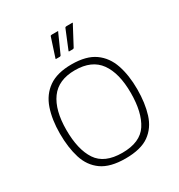

<svg xmlns="http://www.w3.org/2000/svg" viewBox="-155 -741 796 852"><g transform="rotate(-30 243.0 -315.0)"><path d="M243 5Q165 5 122 -25.5Q79 -56 62 -110.5Q45 -165 45 -236Q45 -307 63.5 -361.5Q82 -416 125.5 -446.5Q169 -477 243 -477Q318 -477 361 -446.5Q404 -416 422.5 -361.5Q441 -307 441 -236Q441 -165 424 -110.5Q407 -56 364.5 -25.5Q322 5 243 5ZM243 -24Q335 -24 371.5 -80Q408 -136 408 -236Q408 -337 368.5 -392Q329 -447 243 -447Q158 -447 118 -392Q78 -337 78 -236Q78 -135 115 -79.5Q152 -24 243 -24ZM221 -535Q220 -534 218.5 -533Q217 -532 215 -532H197Q193 -532 195 -536L226 -631Q227 -635 234 -635H263Q265 -635 265.5 -634Q266 -633 264 -631ZM288 -535Q287 -534 285.5 -533Q284 -532 282 -532H264Q260 -532 262 -536L301 -631Q303 -635 309 -635H338Q340 -635 340.5 -634Q341 -633 339 -631Z"/></g></svg>

Font: Glory Thin Thin
Style: Regular
Weight: 250
Version: Version 1.011